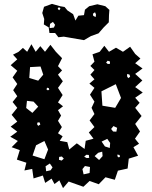

<svg xmlns="http://www.w3.org/2000/svg" viewBox="-20 -947 786 990"><path d="M334 -11 305 23 286 -17 261 2 246 -26 213 -4 201 -42 153 -27 146 -76 106 -68 116 -108 67 -124 82 -173 40 -188 72 -220 33 -242 69 -268 35 -294 69 -320 40 -355 69 -391 45 -421 69 -451 48 -482 69 -514 45 -548 69 -582 35 -611 69 -641 47 -665 76 -680 98 -700 120 -680 142 -719 164 -680 188 -709 212 -680 240 -716 268 -680 300 -647 279 -606 300 -584 279 -562 304 -528 279 -494 303 -457 279 -419 305 -399 279 -379 295 -351 279 -324 299 -292 279 -260 303 -244 288 -221 327 -214 337 -176 376 -208 416 -179 422 -221 462 -232 438 -264 467 -292 442 -326 467 -359 452 -391 467 -423 444 -459 467 -494 441 -516 467 -538 446 -562 467 -586 446 -607 467 -629 457 -667 494 -680 518 -711 542 -680 578 -701 614 -680 651 -706 677 -669 704 -645 677 -621 715 -594 677 -566 714 -532 677 -498 716 -470 677 -443 700 -417 677 -391 710 -349 677 -308 702 -269 676 -232 697 -206 668 -188 692 -144 644 -129 638 -78 588 -67 572 -20 524 -33 489 3 442 -14 410 16ZM547 -630 535 -634 527 -624 536 -617 547 -618ZM189 -604 135 -601 131 -545 177 -531 203 -562ZM648 -562 636 -566 635 -554 641 -544 651 -551ZM604 -442 577 -513 503 -476 508 -402 574 -391ZM232 -492 224 -495 219 -487 227 -481 234 -485ZM153 -423 119 -427 115 -390 147 -365 177 -397ZM184 -316H174L171 -307L177 -298L188 -305ZM584 -288 565 -297 553 -282 563 -269 580 -268ZM533 -231 504 -217 521 -192 546 -184 548 -210ZM209 -220 166 -198 148 -145 209 -126 228 -176ZM507 -165 486 -159 468 -142 491 -122 509 -142ZM596 -148 585 -150 586 -140 593 -135 599 -140ZM438 -148 425 -149 414 -139 427 -132 440 -133ZM299 -140 285 -138 284 -123 298 -119 309 -129ZM251 -84 237 -104 215 -90 218 -64 241 -69ZM444 -86 418 -91 405 -75 411 -48 442 -55ZM309 -758 281 -755 264 -777H235L231 -806L206 -821L208 -849L198 -880L207 -912L248 -927L290 -915L313 -911L328 -893L357 -874L369 -841L384 -866L413 -869L418 -897L440 -915L482 -925L523 -915L544 -896L542 -869L541 -832L515 -806L488 -775L449 -761L413 -740ZM286 -909 279 -907 278 -901 285 -894 292 -903ZM475 -872 470 -884 459 -876 461 -865 473 -859ZM264 -819 253 -834 238 -824 236 -802 258 -805Z"/></svg>

Font: Rubik Gemstones
Style: Regular
Weight: 400
Designer: Hubert and Fischer, NaN
Foundry: Hubert and Fischer, NaN
Version: Version 2.200